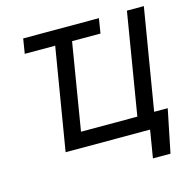

<svg xmlns="http://www.w3.org/2000/svg" viewBox="-125 -855 1170 1155"><g transform="rotate(-15 460.0 -277.5)"><path d="M104.4 -635.3 119.3 -727.3H590.9L576 -635.3H399.1L310 -95.2H660.9L765.3 -727.3H870.7L766 -96.9H850.5L795.8 171.9H686.4L714.8 0H188.6L294 -635.3Z"/></g></svg>

Font: Inter P Medium
Style: Italic
Weight: 500
Italic angle: 9.39999°
Designer: Rasmus Andersson
Foundry: rsms
Version: Version 3.018;git-588b23468